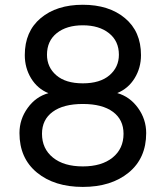

<svg xmlns="http://www.w3.org/2000/svg" viewBox="-20 -754 681 790"><path d="M320.8 -734.4Q428.2 -734.4 494.1 -679.4Q560.1 -624.5 560.1 -527.3Q560.1 -474.6 533.9 -432.1Q507.8 -389.6 462.4 -371.1Q514.2 -356.4 547.9 -309.8Q581.5 -263.2 581.5 -206.5Q581.5 -103 509.5 -43.9Q437.5 15.1 320.8 15.1Q204.1 15.1 132.1 -43.9Q60.1 -103 60.1 -206.5Q60.1 -263.2 93.8 -309.8Q127.4 -356.4 179.2 -370.6Q133.8 -389.2 107.9 -431.9Q82 -474.6 82 -527.3Q82 -624.5 147.5 -679.4Q212.9 -734.4 320.8 -734.4ZM469.2 -528.8Q469.2 -585 428.5 -617.4Q387.7 -649.9 320.8 -649.9Q253.9 -649.9 213.6 -617.7Q173.3 -585.4 173.3 -528.8Q173.3 -477.5 211.7 -444.3Q250 -411.1 320.8 -411.1Q391.6 -411.1 430.4 -444.3Q469.2 -477.5 469.2 -528.8ZM152.8 -203.6Q152.8 -142.1 197.8 -105.7Q242.7 -69.3 320.8 -69.3Q398.4 -69.3 443.4 -105.7Q488.3 -142.1 488.3 -203.6Q488.3 -261.7 444.6 -293.9Q400.9 -326.2 320.8 -326.2Q240.7 -326.2 196.8 -293.9Q152.8 -261.7 152.8 -203.6Z"/></svg>

Font: Vela Sans Med
Style: Regular
Weight: 500
Designer: Principal design: Mikhail Sharanda - project Manrope.
Design modification: Ravid Balaliev
Foundry: Mikhail Sharanda
Version: Version 1.001